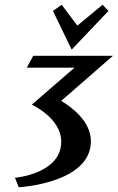

<svg xmlns="http://www.w3.org/2000/svg" viewBox="-20 -675 496 809"><path d="M282 -466 437 -629 412 -655 306 -567 240 -655 203 -629ZM43 74 59 114C59 114 363 98 363 -80C363 -163 284 -222 238 -250L456 -440H120L93 -390H294L114 -234C114 -234 238 -178 238 -78C238 58 43 74 43 74Z"/></svg>

Font: Pfennig
Style: BoldItalic
Weight: 700
Italic angle: -13°
Version: Version 20100423